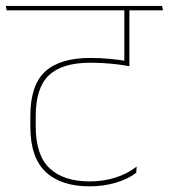

<svg xmlns="http://www.w3.org/2000/svg" viewBox="-33 -646 581 661"><path d="M329 -610.5H517L513.5 -625.5H326ZM412 -615.5H395V-487L412 -487.5ZM-10 -610.5H528L525 -625.5H-13ZM395 -427 412.5 -418V-616.5H395ZM436 -51 437.5 -72.5Q405.5 -47.5 364 -34.5Q322.5 -21.5 275.5 -21.5Q186 -21.5 138 -66.5Q90 -111.5 90 -210.5V-246Q90 -344.5 135.8 -387.2Q181.5 -430 277.5 -430Q300 -430 321.8 -428.8Q343.5 -427.5 366 -425Q388.5 -422.5 412.5 -418V-434Q378 -440.5 344.5 -443.5Q311 -446.5 277.5 -446.5Q173.5 -446.5 122.5 -399.8Q71.5 -353 71.5 -247V-209.5Q71.5 -104 124.2 -54.2Q177 -4.5 275.5 -4.5Q323 -4.5 365 -16.8Q407 -29 436 -51Z"/></svg>

Font: Anek Devanagari Medium Thin
Style: Regular
Weight: 250
Version: Version 1.003